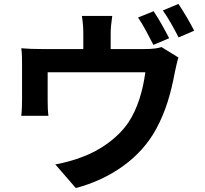

<svg xmlns="http://www.w3.org/2000/svg" viewBox="-20 -885 1040 975"><path d="M839 -691C820 -728 785 -792 760 -828L681 -796C708 -757 738 -698 759 -657ZM542 -636V-712C542 -741 544 -761 550 -804H396C402 -761 403 -741 403 -712V-636H190C152 -636 122 -637 88 -640C92 -617 92 -577 92 -554V-381C92 -354 91 -322 88 -297H226C223 -317 222 -349 222 -371V-518H718C706 -428 680 -334 630 -260C573 -179 485 -121 403 -90C361 -73 306 -58 261 -50L365 70C543 23 694 -83 773 -230C823 -321 849 -418 867 -514C871 -533 879 -571 886 -593L800 -646C782 -640 758 -636 717 -636ZM807 -832C834 -795 866 -736 887 -695L966 -729C949 -764 912 -827 886 -865Z"/></svg>

Font: Noto Sans Japanese Bold
Style: Bold
Weight: 700
Designer: Ryoko NISHIZUKA (kana & ideographs); Paul D. Hunt (Latin, Greek & Cyrillic); Wenlong ZHANG (bopomofo); Sandoll Communica
Foundry: Adobe Systems Incorporated
Version: Version 1.000;PS 1;hotconv 1.0.78;makeotf.lib2.5.61930